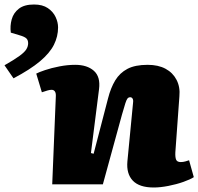

<svg xmlns="http://www.w3.org/2000/svg" viewBox="-30 -819 881 853"><path d="M831 -32Q816 -22 785 -11Q754 0 718 7Q682 14 653 14Q589 14 560 -16.5Q531 -47 536 -102L561 -361Q563 -375 559 -381Q555 -387 549 -387Q541 -387 536.5 -381.5Q532 -376 527 -360.5Q522 -345 512 -310L427 0H202L218 -390Q219 -405 214 -412.5Q209 -420 199 -420Q191 -420 181 -417Q171 -414 156 -409L131 -492Q142 -498 170 -507.5Q198 -517 234 -524Q270 -531 304 -531Q357 -531 387 -504.5Q417 -478 410 -423L374 -139L386 -136L450 -382Q462 -429 482 -462Q502 -495 536 -513Q570 -531 626 -531Q673 -531 705.5 -513.5Q738 -496 754.5 -464Q771 -432 767 -391L749 -142Q748 -120 752.5 -109.5Q757 -99 773 -99Q784 -99 794 -102Q804 -105 810 -107ZM30 -471 -10 -529Q34 -554 56.5 -570.5Q79 -587 87 -600Q95 -613 95 -627Q95 -641 87 -648.5Q79 -656 58 -662L18 -674Q14 -704 22 -733Q30 -762 54 -780.5Q78 -799 121 -799Q159 -799 182.5 -783Q206 -767 217 -743.5Q228 -720 228 -697Q228 -657 209.5 -620Q191 -583 147.5 -546.5Q104 -510 30 -471Z"/></svg>

Font: Literata Black
Style: Italic
Weight: 900
Italic angle: -2°
Designer: Latin by Veronika Burian and Jose Scaglione. Greek by Irene Vlachou. Cyrillic by Vera Evstafieva
Foundry: TypeTogether
Version: Version 3.002